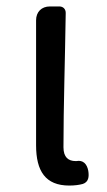

<svg xmlns="http://www.w3.org/2000/svg" viewBox="-20 -563 332 596"><path d="M92 -327V-112C92 -32 121 13 195 13C212 13 226 11 237 8C255 2 257 -14 254 -33C250 -54 238 -67 217 -63C216 -63 216 -63 215 -63C192 -63 177 -75 177 -106C177 -231 182 -382 184 -523C184 -535 176 -543 164 -543H138H135C109 -543 92 -526 92 -500Z"/></svg>

Font: GenSenRounded2 TW R
Style: Regular
Weight: 400
Version: Version 2.100;PS 2.1;hotconv 16.6.51;makeotf.lib2.5.65220 DE